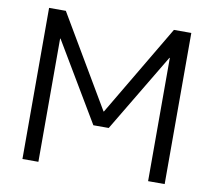

<svg xmlns="http://www.w3.org/2000/svg" viewBox="-80 -822 1016 914"><g transform="rotate(10 428.0 -365.0)"><path d="M85 0V-730.5H166L425.8 -290H427.7L688.5 -730.5H772.5V0H692.4V-595.7H690.4L463.9 -216.8H389.6L164.1 -595.7H162.1V0Z"/></g></svg>

Font: GenEi M Gothic v2 Regular
Style: Regular
Weight: 400
Version: Version 2.0